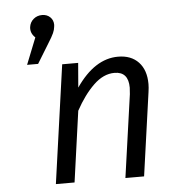

<svg xmlns="http://www.w3.org/2000/svg" viewBox="-53 -801 783 850"><g transform="rotate(-5 338.5 -375.5)"><path d="M215 -703 214 -694Q213 -682 206.5 -667Q200 -652 181 -622L129 -537H80L127 -655Q105 -675 108 -702Q111 -724 127 -737.5Q143 -751 165 -751Q187 -751 201 -737.5Q215 -724 215 -703ZM608 -406Q608 -390 605 -370L553 0H470L522 -368Q524 -390 524 -397Q524 -468 462 -468Q413 -468 369 -425.5Q325 -383 288 -315L244 0H161L235 -526H306L297 -417Q380 -538 484 -538Q542 -538 575 -503Q608 -468 608 -406Z"/></g></svg>

Font: FiraGO Book
Style: Italic
Weight: 350
Italic angle: -8°
Designer: bBox Type GmbH
Foundry: bBox Type GmbH
Version: Version 1.001